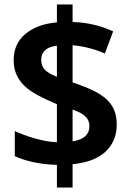

<svg xmlns="http://www.w3.org/2000/svg" viewBox="-20 -779 581 857"><path d="M234 -43Q176 -45 129.5 -55Q83 -65 46 -82V-194Q84 -176 136 -161Q188 -146 234 -144V-314Q186 -334 149.5 -353.5Q113 -373 89.5 -395.5Q66 -418 53.5 -446Q41 -474 41 -510Q41 -585 94.5 -628.5Q148 -672 234 -679V-759H304V-681Q357 -679 401.5 -668Q446 -657 485 -639L448 -540Q415 -555 377.5 -564.5Q340 -574 304 -577V-411Q363 -392 407.5 -369Q452 -346 476.5 -311.5Q501 -277 501 -222Q501 -150 452 -103Q403 -56 304 -46V58H234ZM304 -148Q342 -154 360.5 -171Q379 -188 379 -215Q379 -233 371.5 -246Q364 -259 348 -269.5Q332 -280 304 -290ZM234 -575Q199 -571 181.5 -555Q164 -539 164 -513Q164 -495 170.5 -481.5Q177 -468 193 -457Q209 -446 234 -436Z"/></svg>

Font: Noto Sans Display SemiBold
Style: Regular
Weight: 600
Designer: Monotype Design Team
Foundry: Monotype Imaging Inc.
Version: Version 2.003